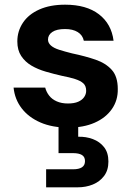

<svg xmlns="http://www.w3.org/2000/svg" viewBox="-20 -533 571 820"><path d="M272 12Q203 12 152.5 -10Q102 -32 72.5 -70.5Q43 -109 38 -159H173Q178 -140 190 -124.5Q202 -109 222.5 -100Q243 -91 270 -91Q297 -91 314 -98.5Q331 -106 339.5 -118.5Q348 -131 348 -145Q348 -166 336 -177Q324 -188 300.5 -195.5Q277 -203 245 -209Q210 -217 175.5 -227Q141 -237 114 -253Q87 -269 70.5 -294Q54 -319 54 -356Q54 -400 78 -436Q102 -472 148 -492.5Q194 -513 258 -513Q349 -513 402.5 -472Q456 -431 465 -359H338Q333 -383 312 -396Q291 -409 258 -409Q222 -409 203.5 -396.5Q185 -384 185 -364Q185 -350 197 -339Q209 -328 232.5 -320.5Q256 -313 288 -305Q345 -293 388.5 -278Q432 -263 457.5 -234.5Q483 -206 483 -153Q484 -105 458 -67.5Q432 -30 384.5 -9Q337 12 272 12ZM177 267V190H292Q317 190 330 181.5Q343 173 343 155Q343 137 330 129Q317 121 292 121H230V-4H314V51Q347 50 376.5 61Q406 72 424.5 95.5Q443 119 443 157Q443 194 424.5 218.5Q406 243 376.5 255Q347 267 312 267Z"/></svg>

Font: DM Sans 17pt
Style: Bold
Weight: 700
Version: Version 4.004;gftools[0.9.30]